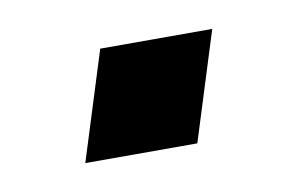

<svg xmlns="http://www.w3.org/2000/svg" viewBox="-32 -916 326 211"><g transform="rotate(-10 131.5 -810.5)"><path d="M88 -871H213L175 -750H50Z"/></g></svg>

Font: Covid19
Style: Regular
Weight: 400
Designer: Peter Wiegel
Foundry: (c) CAT - Ing. Peter Wiegel.  for Rudolf Maass + Partner GmbH
Version: Version 001.000